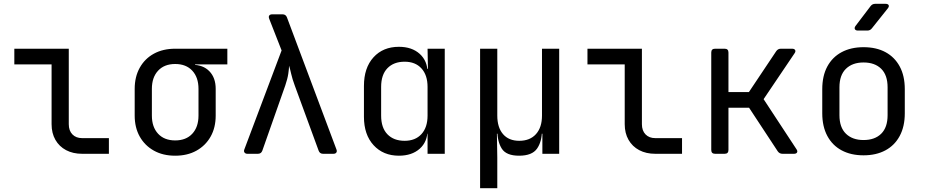

<svg xmlns="http://www.w3.org/2000/svg" viewBox="-20 -805 4840 1005"><path d="M410 0Q362 0 326 -19Q290 -38 270 -73Q250 -108 250 -155V-468H55V-550H340V-155Q340 -121 359 -101.5Q378 -82 410 -82H550V0Z M897 10Q833 10 785.5 -16.5Q738 -43 711.5 -90Q685 -137 685 -200V-340Q685 -403 711.5 -450.5Q738 -498 785.5 -524Q833 -550 897 -550H1170V-468H1001V-452L986 -466Q1043 -466 1076 -432Q1109 -398 1109 -340V-200Q1109 -137 1082.5 -90Q1056 -43 1008.5 -16.5Q961 10 897 10ZM897 -70Q954 -70 986.5 -105Q1019 -140 1019 -200V-340Q1019 -400 986.5 -435Q954 -470 897 -470Q840 -470 807.5 -435Q775 -400 775 -340V-200Q775 -140 807.5 -105Q840 -70 897 -70Z M1275 0Q1265 0 1260 -6.5Q1255 -13 1259 -23L1454 -541L1389 -707Q1385 -718 1389.5 -724Q1394 -730 1405 -730H1459Q1476 -730 1482 -714L1741 -23Q1745 -13 1740.5 -6.5Q1736 0 1725 0H1671Q1654 0 1648 -16L1523 -357Q1510 -392 1504 -419Q1498 -446 1493 -461Q1493 -446 1489 -419Q1485 -392 1473 -357L1353 -16Q1347 0 1330 0Z M2068 10Q1986 10 1935.5 -45Q1885 -100 1885 -194V-355Q1885 -450 1935 -505Q1985 -560 2068 -560Q2136 -560 2177 -523Q2218 -486 2218 -424L2200 -445H2220L2218 -550H2308V0H2218V-105H2200L2218 -126Q2218 -63 2177 -26.5Q2136 10 2068 10ZM2098 -68Q2154 -68 2186 -103Q2218 -138 2218 -200V-350Q2218 -412 2186 -447Q2154 -482 2098 -482Q2041 -482 2008 -448Q1975 -414 1975 -350V-200Q1975 -136 2008 -102Q2041 -68 2098 -68Z M2493 180V-550H2583V-200Q2583 -138 2613 -103Q2643 -68 2698 -68Q2754 -68 2785.5 -103Q2817 -138 2817 -200V-550H2907V0H2819V-105H2799L2817 -126Q2817 -64 2791 -27Q2765 10 2697 10Q2630 10 2606.5 -27Q2583 -64 2583 -126L2601 -105H2581L2583 20V180Z M3410 0Q3362 0 3326 -19Q3290 -38 3270 -73Q3250 -108 3250 -155V-468H3055V-550H3340V-155Q3340 -121 3359 -101.5Q3378 -82 3410 -82H3550V0Z M3723 0Q3703 0 3703 -20V-530Q3703 -550 3723 -550H3773Q3793 -550 3793 -530V-323H3900L4043 -537Q4052 -550 4067 -550H4126Q4138 -550 4142 -543Q4146 -536 4139 -526L3977 -286L4149 -24Q4156 -14 4152 -7Q4148 0 4136 0H4076Q4060 0 4051 -13L3901 -241H3793V-20Q3793 0 3773 0Z M4500 8Q4434 8 4385.5 -18Q4337 -44 4310.5 -93.5Q4284 -143 4284 -212V-338Q4284 -408 4310.5 -457Q4337 -506 4385.5 -532Q4434 -558 4500 -558Q4567 -558 4615 -532Q4663 -506 4689.5 -457Q4716 -408 4716 -338V-212Q4716 -143 4689.5 -93.5Q4663 -44 4614.5 -18Q4566 8 4500 8ZM4500 -72Q4559 -72 4592.5 -105Q4626 -138 4626 -202V-348Q4626 -412 4592.5 -445Q4559 -478 4500 -478Q4442 -478 4408 -445Q4374 -412 4374 -348V-202Q4374 -138 4408 -105Q4442 -72 4500 -72ZM4471 -645Q4459 -645 4455 -652Q4451 -659 4458 -669L4537 -773Q4546 -785 4561 -785H4615Q4628 -785 4631.5 -778Q4635 -771 4627 -761L4544 -657Q4535 -645 4520 -645Z"/></svg>

Font: Pitagon Sans Mono
Style: Regular
Weight: 400
Monospace: yes
Designer: Travis Tran
Foundry: Pitagon
Version: Version 1.001;gftools[0.9.26]